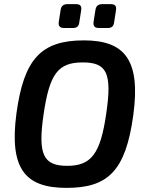

<svg xmlns="http://www.w3.org/2000/svg" viewBox="-20 -899 712 932"><path d="M347 -879H309C287 -879 277 -870 274 -849L265 -791C263 -771 272 -763 292 -763H334C353 -763 363 -772 365 -791L374 -849C377 -869 371 -879 347 -879ZM516 -879H478C456 -879 446 -870 443 -849L434 -791C432 -771 441 -763 461 -763H503C522 -763 532 -772 534 -791L543 -849C546 -869 540 -879 516 -879ZM387 -703C178 -703 96 -611 60 -350C23 -75 106 13 303 13C504 13 590 -69 627 -340C664 -611 583 -703 387 -703ZM382 -596C497 -596 525 -546 496 -350C468 -152 423 -94 306 -94C189 -94 164 -151 191 -340C220 -541 261 -596 382 -596Z"/></svg>

Font: Exo 2 Semi Bold
Style: Italic
Weight: 600
Italic angle: -8°
Designer: Natanael Gama
Version: Version 1.001;PS 001.001;hotconv 1.0.88;makeotf.lib2.5.64775